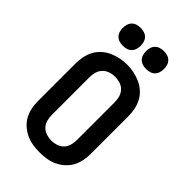

<svg xmlns="http://www.w3.org/2000/svg" viewBox="-283 -1060 1167 1167"><g transform="rotate(45 300.0 -477.0)"><path d="M300 8Q270 8 241 3.5Q212 -1 185 -13.5Q158 -26 135.5 -46Q113 -66 99 -91.5Q85 -117 79 -146.5Q73 -176 73 -205V-530Q73 -559 79 -588.5Q85 -618 99 -644Q113 -670 135.5 -690Q158 -710 185 -722Q212 -734 241 -740Q270 -746 300 -746Q330 -746 359 -740Q388 -734 415 -722Q442 -710 464.5 -690Q487 -670 501 -644Q515 -618 521 -588.5Q527 -559 527 -530V-205Q527 -176 521 -146.5Q515 -117 501 -91.5Q487 -66 464.5 -46Q442 -26 415 -13.5Q388 -1 359 3.5Q330 8 300 8ZM300 -93Q322 -93 343.5 -100Q365 -107 380.5 -123Q396 -139 402 -161Q408 -183 408 -205V-530Q408 -552 402 -574Q396 -596 380.5 -612.5Q365 -629 343 -635.5Q321 -642 299 -642Q277 -642 255.5 -634.5Q234 -627 219 -611Q204 -595 198 -573.5Q192 -552 192 -530V-205Q192 -183 198 -161Q204 -139 219.5 -123Q235 -107 256.5 -100Q278 -93 300 -93ZM400 -808Q384 -808 369 -812.5Q354 -817 343 -828Q332 -839 327.5 -854Q323 -869 323 -885Q323 -901 327.5 -916Q332 -931 343 -942Q354 -953 369 -957.5Q384 -962 400 -962Q416 -962 431 -957.5Q446 -953 457 -942Q468 -931 472.5 -916Q477 -901 477 -885Q477 -869 472.5 -854Q468 -839 457 -828Q446 -817 431 -812.5Q416 -808 400 -808ZM200 -808Q184 -808 169 -812.5Q154 -817 143 -828Q132 -839 127.5 -854Q123 -869 123 -885Q123 -901 127.5 -916Q132 -931 143 -942Q154 -953 169 -957.5Q184 -962 200 -962Q216 -962 231 -957.5Q246 -953 257 -942Q268 -931 272.5 -916Q277 -901 277 -885Q277 -869 272.5 -854Q268 -839 257 -828Q246 -817 231 -812.5Q216 -808 200 -808Z"/></g></svg>

Font: Zed Sans Extended
Style: Bold
Weight: 700
Width: 7
Designer: Belleve Invis
Foundry: Belleve Invis
Version: Version 1.0.0; ttfautohint (v1.8.4)